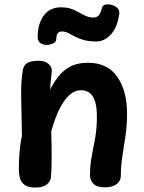

<svg xmlns="http://www.w3.org/2000/svg" viewBox="-20 -833 651 866"><path d="M83 -517Q87 -540 104.5 -549.5Q122 -559 153 -559Q183 -559 198.5 -545Q214 -531 214 -515Q214 -508 212 -494Q210 -480 208.5 -463Q207 -446 206 -429Q221 -459 242.5 -487Q264 -515 296.5 -532.5Q329 -550 376 -550Q465 -550 509 -486.5Q553 -423 553 -320Q553 -268 546 -220.5Q539 -173 532 -128.5Q525 -84 525 -39Q525 -18 506.5 -3Q488 12 453 12Q418 12 402 -3.5Q386 -19 386 -42Q386 -89 394 -129.5Q402 -170 409.5 -212.5Q417 -255 417 -305Q417 -352 408 -378Q399 -404 383 -415Q367 -426 345 -426Q319 -426 297.5 -408Q276 -390 259.5 -362Q243 -334 231 -301.5Q219 -269 211 -241Q213 -186 213 -132.5Q213 -79 210 -36Q209 -16 191.5 -1.5Q174 13 139 13Q107 13 91 1Q75 -11 70 -30Q65 -49 65 -71Q65 -106 68 -145Q71 -184 79 -221Q78 -277 77 -321.5Q76 -366 75.5 -401.5Q75 -437 77 -465.5Q79 -494 83 -517ZM415 -646Q381 -646 358 -652.5Q335 -659 318.5 -668Q302 -677 288 -684Q274 -691 258 -691Q234 -691 234 -657Q234 -645 221 -638Q208 -631 191.5 -630.5Q175 -630 162.5 -638.5Q150 -647 150 -666Q150 -726 177.5 -763Q205 -800 255 -800Q282 -800 301.5 -793Q321 -786 336.5 -777Q352 -768 367.5 -761Q383 -754 402 -754Q417 -754 425.5 -764Q434 -774 439 -795Q442 -809 455 -812Q468 -815 483.5 -811Q499 -807 509.5 -797Q520 -787 518 -772Q510 -710 480.5 -678Q451 -646 415 -646Z"/></svg>

Font: Playpen Sans SemiBold
Style: Regular
Weight: 600
Designer: Laura Meseguer, Veronika Burian, José Scaglione
Foundry: TypeTogether
Version: Version 1.001